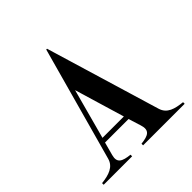

<svg xmlns="http://www.w3.org/2000/svg" viewBox="-190 -869 1016 1016"><g transform="rotate(-45 318.0 -360.5)"><path d="M15 -12V0H228V-12C172 -18 145 -31 158 -79L178 -153H354L376 -83C392 -32 366 -18 310 -12V0H621V-12C566 -18 520 -29 505 -79L312 -721H306L129 -80C116 -33 71 -18 15 -12ZM186 -180 262 -461 346 -180Z"/></g></svg>

Font: Sprat Condensed Medium
Style: Regular
Weight: 500
Width: 3
Designer: Ethan Nakache
Foundry: Collletttivo
Version: Version 2.000;Glyphs 3.2 (3217)